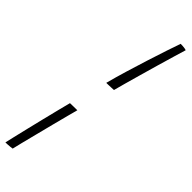

<svg xmlns="http://www.w3.org/2000/svg" viewBox="-385 -747 986 986"><g transform="rotate(45 108.0 -254.0)"><path d="M39.5 -133.5Q52 -134 66.2 -134.2Q80.5 -134.5 92 -134.5Q87.5 -118 77.5 -79.8Q67.5 -41.5 55 6.8Q42.5 55 30.5 103Q18.5 151 9 187.8Q-0.5 224.5 -3.5 239.5Q-8.5 240.5 -17.8 241.5Q-27 242.5 -36.8 243Q-46.5 243.5 -52.5 243.5Q-49 228.5 -41 194Q-33 159.5 -22 114.2Q-11 69 0.5 21.5Q12 -26 22.5 -67.2Q33 -108.5 39.5 -133.5ZM97.5 -339Q111.5 -392.5 129.5 -452.2Q147.5 -512 165.8 -569.5Q184 -627 200 -674.8Q216 -722.5 226 -751Q233.5 -751 241.5 -750.5Q249.5 -750 256.5 -748.8Q263.5 -747.5 267.5 -746Q260 -721 247.5 -679.2Q235 -637.5 220.8 -588.2Q206.5 -539 192.8 -490.2Q179 -441.5 168 -402Q157 -362.5 151.5 -341Q142 -340.5 131 -340Q120 -339.5 110.8 -339.2Q101.5 -339 97.5 -339Z"/></g></svg>

Font: Grandstander Thin ExtraLight
Style: Italic
Weight: 250
Italic angle: -15°
Version: Version 1.200